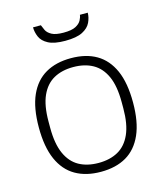

<svg xmlns="http://www.w3.org/2000/svg" viewBox="-110 -804 757 898"><g transform="rotate(-15 268.0 -355.5)"><path d="M268 12Q196 12 145 -17.5Q94 -47 67 -108Q40 -169 40 -263Q40 -358 67 -418.5Q94 -479 145 -508.5Q196 -538 268 -538Q341 -538 391.5 -508.5Q442 -479 469 -418.5Q496 -358 496 -263Q496 -169 469 -108Q442 -47 391.5 -17.5Q341 12 268 12ZM268 -31Q323 -31 362.5 -53Q402 -75 423.5 -123Q445 -171 445 -248V-278Q445 -356 423.5 -403.5Q402 -451 362.5 -473Q323 -495 268 -495Q213 -495 173.5 -473Q134 -451 112.5 -403.5Q91 -356 91 -278V-248Q91 -171 112.5 -123Q134 -75 173.5 -53Q213 -31 268 -31ZM265 -623Q212 -623 183.5 -638Q155 -653 145 -676.5Q135 -700 135 -723H173Q177 -712 184 -697.5Q191 -683 210 -672.5Q229 -662 267 -662Q307 -662 326.5 -672.5Q346 -683 353.5 -697.5Q361 -712 362 -723H400Q400 -700 389 -676.5Q378 -653 349 -638Q320 -623 265 -623Z"/></g></svg>

Font: Archivo Thin
Style: Regular
Weight: 250
Designer: Hector Gatti
Foundry: Omnibus-Type
Version: Version 2.001